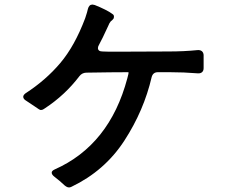

<svg xmlns="http://www.w3.org/2000/svg" viewBox="-20 -797 1040 843"><path d="M874 -556V-521V-498Q874 -486 867 -480Q860 -474 848 -475Q787 -480 725 -480H673Q652 -480 646 -459Q612 -312 526 -179.5Q440 -47 294 23Q288 26 283 26Q277 26 270.5 22Q264 18 257 11Q246 0 219 -21Q207 -30 207 -39Q207 -47 220 -53Q461 -160 539 -453Q542 -464 543.5 -471Q545 -478 544 -480H542Q478 -480 358 -478Q340 -477 329 -463Q266 -380 178 -322Q176 -321 171 -317.5Q166 -314 159 -314Q154 -314 135 -328L96 -354Q82 -362 82 -372Q82 -380 93 -388Q181 -445 244.5 -520Q308 -595 354 -717Q364 -747 366 -758Q371 -777 386 -777Q388 -777 396 -775Q419 -766 441 -755Q463 -744 473 -736Q482 -731 480 -721Q480 -715 473.5 -709.5Q467 -704 466 -703Q460 -696 455 -683Q428 -624 414 -599Q410 -592 410 -586Q410 -579 415 -575Q420 -571 430 -571Q448 -570 486 -570L720 -571Q788 -571 847 -577Q859 -578 866 -572.5Q873 -567 874 -556Z"/></svg>

Font: Shippori Gochic B2 Bold
Style: Regular
Weight: 700
Designer: FONTDASU
Foundry: FONTDASU / Google Inc. / but / Adobe
Version: Version 1.130